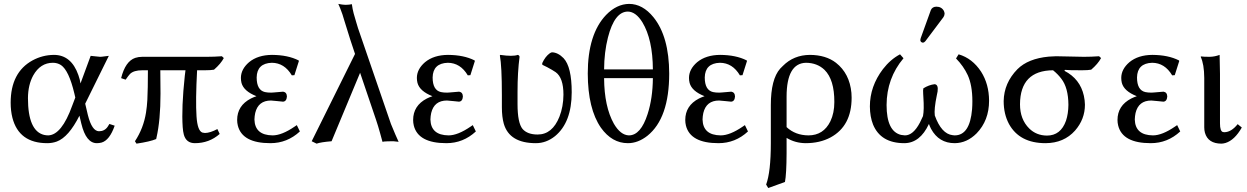

<svg xmlns="http://www.w3.org/2000/svg" viewBox="-20 -718 6339 976"><path d="M413.1 -190.9 426.8 -132.8Q447.3 -51.8 482.9 -50.8Q511.2 -50.8 526.9 -73.2Q531.2 -80.1 536.1 -87.9L563 -79.1Q537.1 -4.9 496.1 6.8Q484.4 9.8 472.2 9.8Q417.5 9.8 393.6 -88.9Q393.1 -90.3 393.1 -90.8L383.8 -129.9Q329.1 -21 268.6 1.5Q245.6 9.8 220.2 9.8Q76.2 9.8 43 -119.6Q34.2 -154.8 34.2 -195.8Q34.2 -350.1 145.5 -411.1Q196.3 -438.5 253.9 -439Q342.3 -439 378.4 -336.4Q386.7 -313 389.2 -293.9L440.9 -434.1Q448.2 -434.1 464.8 -431.6Q481.4 -429.2 488.8 -429.2Q496.6 -429.2 512.7 -431.6Q527.3 -434.1 533.2 -434.1ZM362.8 -222.2 357.9 -243.2Q330.1 -359.9 290 -387.2Q271.5 -398.9 249 -398.9Q185.1 -398.9 148.9 -334.5Q122.6 -286.6 122.1 -219.2Q122.1 -52.2 204.1 -32.2Q214.8 -29.8 225.1 -29.8Q293.5 -31.7 347.2 -181.2Z M703.1 -360.8Q660.2 -360.8 641.1 -342.3Q632.3 -333 618.7 -313L595.7 -320.8Q617.2 -406.7 667.5 -423.8Q684.1 -429.2 703.1 -429.2H1030.8Q1069.3 -429.2 1107.9 -432.1L1117.7 -422.9Q1102.5 -394 1067.9 -363.8Q1051.8 -360.8 1021 -360.8H981.9Q973.6 -206.1 979 -126Q983.9 -52.2 1009.3 -43.9Q1015.1 -42.5 1022 -42Q1048.8 -42.5 1085 -62L1096.7 -37.1Q1043.5 9.8 970.7 9.8Q926.8 9.8 914.6 -33.2Q910.2 -49.8 908.7 -71.8Q901.9 -169.9 919.4 -333Q920.9 -348.1 922.9 -360.8H794.9Q795.9 -332.5 795.9 -242.2Q795.9 -107.4 775.4 -18.1Q774.4 -13.7 773.9 -11.2Q742.7 2 673.8 12.2L666 0Q709.5 -65.9 722.2 -145.5Q727.1 -176.3 729 -210Q731.9 -266.6 731.9 -360.8Z M1361.8 -398.9Q1286.1 -396.5 1284.7 -324.2Q1284.7 -259.8 1326.7 -250Q1339.4 -247.1 1358.4 -247.1Q1358.9 -247.1 1372.1 -248Q1415.5 -252 1419.4 -252Q1438 -249 1438.5 -227.1Q1436.5 -202.1 1418.5 -201.2Q1414.6 -201.2 1389.6 -204.1Q1362.8 -207 1357.4 -207Q1292.5 -207 1277.3 -143.6Q1273.9 -127.9 1273.4 -110.8Q1275.4 -30.8 1365.7 -29.8Q1412.6 -29.8 1478 -74.7Q1482.9 -78.1 1488.8 -82L1504.4 -49.8Q1439.9 9.8 1354.5 9.8Q1211.4 9.8 1189 -79.6Q1185.5 -93.8 1185.5 -107.9Q1185.5 -181.2 1255.4 -217.3Q1269 -224.1 1283.7 -229Q1218.8 -254.4 1207.5 -296.9Q1204.6 -309.1 1204.6 -321.8Q1204.6 -366.2 1246.1 -401.9Q1290.5 -438.5 1362.8 -439Q1443.4 -438.5 1497.6 -411.1L1499.5 -408.2L1476.6 -335.9L1463.4 -335Q1425.8 -398.4 1361.8 -398.9Z M1891.6 -108.9 1810.5 -348.1 1665.5 0Q1611.3 4.4 1589.4 12.2L1564.5 0L1784.7 -443.8L1760.7 -516.1Q1750 -547.9 1731 -611.3Q1722.2 -640.1 1720.7 -645L1709.5 -675.3L1699.7 -698.2Q1720.7 -693.8 1736.3 -693.4Q1757.3 -693.8 1768.6 -696.8Q1772 -671.4 1777.8 -649.9Q1778.3 -647.9 1791 -604.5Q1797.9 -581.5 1799.8 -575.2L1967.3 -87.9Q1992.7 -25.9 2006.3 2.9Q2006.3 2.9 1980 0Q1976.6 0 1974.6 0Q1973.1 0 1949.2 0.5Q1930.7 1 1924.3 2.9Q1918.5 -15.6 1912.1 -41.5Q1901.9 -78.6 1891.6 -108.9Z M2256.3 -398.9Q2180.7 -396.5 2179.2 -324.2Q2179.2 -259.8 2221.2 -250Q2233.9 -247.1 2252.9 -247.1Q2253.4 -247.1 2266.6 -248Q2310.1 -252 2314 -252Q2332.5 -249 2333 -227.1Q2331.1 -202.1 2313 -201.2Q2309.1 -201.2 2284.2 -204.1Q2257.3 -207 2252 -207Q2187 -207 2171.9 -143.6Q2168.5 -127.9 2168 -110.8Q2169.9 -30.8 2260.3 -29.8Q2307.1 -29.8 2372.6 -74.7Q2377.4 -78.1 2383.3 -82L2398.9 -49.8Q2334.5 9.8 2249 9.8Q2106 9.8 2083.5 -79.6Q2080.1 -93.8 2080.1 -107.9Q2080.1 -181.2 2149.9 -217.3Q2163.6 -224.1 2178.2 -229Q2113.3 -254.4 2102.1 -296.9Q2099.1 -309.1 2099.1 -321.8Q2099.1 -366.2 2140.6 -401.9Q2185.1 -438.5 2257.3 -439Q2337.9 -438.5 2392.1 -411.1L2394 -408.2L2371.1 -335.9L2357.9 -335Q2320.3 -398.4 2256.3 -398.9Z M2610.8 -251V-189Q2610.8 -92.8 2636.7 -62Q2661.6 -34.2 2712.9 -34.2Q2787.6 -34.2 2823.7 -124.5Q2843.8 -175.8 2844.2 -236.8Q2844.2 -322.8 2804.7 -351.1Q2798.8 -355 2786.1 -362.8Q2761.2 -377.4 2736.8 -388.7Q2736.8 -388.7 2736.3 -397Q2752 -431.2 2774.9 -447.3Q2781.7 -451.7 2786.1 -452.1Q2816.4 -451.2 2844.7 -422.4Q2886.2 -378.4 2886.2 -249Q2886.2 -95.7 2801.3 -25.9Q2756.8 9.8 2704.1 9.8Q2569.8 9.8 2541 -88.9Q2531.2 -123.5 2531.2 -172.9V-234.9Q2531.2 -381.8 2521 -436L2522.9 -439Q2586.9 -429.7 2611.8 -439Q2620.1 -437 2621.1 -429.2Q2610.8 -351.6 2610.8 -251Z M3298.8 -365.2Q3297.9 -517.6 3245.6 -604.5Q3212.4 -658.2 3171.9 -659.2Q3104 -659.2 3070.3 -527.3Q3051.3 -452.1 3050.8 -365.2ZM3298.8 -320.8H3050.8Q3051.8 -175.8 3100.6 -88.9Q3134.3 -31.2 3176.8 -29.8Q3237.3 -29.8 3272 -138.2Q3297.9 -218.3 3298.8 -320.8ZM2967.8 -344.2Q2967.8 -544.4 3061 -642.1Q3114.7 -697.3 3177.7 -698.2Q3246.6 -698.2 3301.8 -630.4Q3381.3 -532.2 3381.8 -344.2Q3381.8 -116.7 3271 -27.8Q3223.1 9.8 3171.9 9.8Q3090.8 9.8 3034.7 -68.8Q2968.3 -164.6 2967.8 -344.2Z M3639.6 -398.9Q3564 -396.5 3562.5 -324.2Q3562.5 -259.8 3604.5 -250Q3617.2 -247.1 3636.2 -247.1Q3636.7 -247.1 3649.9 -248Q3693.4 -252 3697.3 -252Q3715.8 -249 3716.3 -227.1Q3714.4 -202.1 3696.3 -201.2Q3692.4 -201.2 3667.5 -204.1Q3640.6 -207 3635.3 -207Q3570.3 -207 3555.2 -143.6Q3551.8 -127.9 3551.3 -110.8Q3553.2 -30.8 3643.6 -29.8Q3690.4 -29.8 3755.9 -74.7Q3760.7 -78.1 3766.6 -82L3782.2 -49.8Q3717.8 9.8 3632.3 9.8Q3489.3 9.8 3466.8 -79.6Q3463.4 -93.8 3463.4 -107.9Q3463.4 -181.2 3533.2 -217.3Q3546.9 -224.1 3561.5 -229Q3496.6 -254.4 3485.4 -296.9Q3482.4 -309.1 3482.4 -321.8Q3482.4 -366.2 3523.9 -401.9Q3568.4 -438.5 3640.6 -439Q3721.2 -438.5 3775.4 -411.1L3777.3 -408.2L3754.4 -335.9L3741.2 -335Q3703.6 -398.4 3639.6 -398.9Z M3970.2 207 3885.3 237.8 3874.5 220.2Q3898.4 155.8 3898.4 9.8V-184.1Q3898.4 -315.4 3945.8 -369.1Q3951.2 -375 3959.5 -382.8Q4014.6 -438.5 4097.2 -439Q4178.2 -438.5 4229.5 -398.9Q4298.8 -344.7 4308.1 -245.6Q4309.1 -232.9 4309.1 -221.2Q4309.1 -77.6 4202.1 -19.5Q4147.5 9.8 4075.2 9.8Q4022 9.3 3978.5 -17.1V61Q3978 167 3970.2 207ZM4221.2 -199.2Q4221.7 -313 4171.4 -362.8Q4134.3 -398.4 4077.1 -398.9Q3979 -396.5 3978.5 -228V-71.8Q4022.9 -30.3 4089.4 -29.8Q4166 -29.8 4201.2 -101.6Q4221.2 -143.6 4221.2 -199.2Z M4739.7 -684.1Q4766.6 -684.1 4778.3 -662.1Q4781.2 -655.3 4781.7 -648.9Q4781.2 -638.7 4775.9 -630.9L4684.1 -508.8Q4677.7 -501.5 4671.9 -501Q4659.2 -502.4 4658.2 -514.2Q4658.7 -518.6 4660.2 -523.9L4711.9 -667Q4719.2 -683.6 4739.7 -684.1ZM5007.8 -206.1Q5007.8 -105.5 4944.3 -40Q4895 9.3 4833 9.8Q4752.4 9.8 4712.9 -63Q4706.5 -75.2 4702.1 -87.9Q4656.7 9.3 4577.1 9.8Q4457 9.8 4418 -85Q4402.3 -124.5 4401.9 -176.8Q4401.9 -279.3 4468.3 -366.7Q4506.3 -416 4555.2 -441.9L4572.8 -421.9Q4487.3 -320.3 4486.8 -184.1Q4486.8 -49.8 4560.5 -32.2Q4570.3 -30.3 4580.1 -29.8Q4622.1 -29.8 4656.2 -94.7Q4664.1 -109.9 4671.9 -127.9Q4678.2 -159.7 4673.8 -224.1Q4673.8 -229 4672.9 -239.7Q4671.4 -261.7 4673.8 -269Q4702.1 -286.6 4731 -290Q4751 -288.1 4746.1 -252.9Q4745.1 -248 4742.2 -233.9Q4727.5 -162.6 4731.9 -130.9Q4765.6 -37.1 4822.8 -30.8Q4828.1 -30.3 4833 -29.8Q4910.2 -29.8 4921.4 -162.6Q4922.9 -182.1 4922.9 -203.1Q4922.9 -284.2 4899.4 -335.9Q4878.4 -381.3 4839.8 -420.9L4853 -441.9Q4922.9 -421.4 4967.3 -353.5Q5007.3 -290.5 5007.8 -206.1Z M5526.9 -363.8Q5510.7 -360.8 5480 -360.8Q5411.1 -360.8 5393.1 -362.8L5391.1 -357.9Q5470.7 -316.9 5489.7 -231Q5494.6 -208.5 5495.1 -186Q5495.1 -111.8 5444.8 -54.2Q5388.2 9.3 5294.9 9.8Q5162.6 9.8 5108.9 -87.9Q5082 -138.2 5082 -204.1Q5083.5 -296.4 5151.9 -366.2Q5206.1 -420.4 5311.5 -430.2Q5330.1 -431.6 5348.1 -432.1Q5371.6 -432.1 5418.9 -430.7Q5466.3 -429.2 5489.7 -429.2Q5528.8 -429.2 5566.9 -432.1L5577.1 -422.9Q5561.5 -393.6 5526.9 -363.8ZM5301.8 -28.8Q5372.1 -28.8 5398.9 -104.5Q5410.6 -139.6 5411.1 -185.1Q5410.6 -272 5375 -317.9Q5357.4 -341.3 5333 -360.8Q5166 -359.4 5165 -188Q5165 -111.3 5211.9 -64.9Q5248 -29.3 5301.8 -28.8Z M5836.9 -398.9Q5761.2 -396.5 5759.8 -324.2Q5759.8 -259.8 5801.8 -250Q5814.5 -247.1 5833.5 -247.1Q5834 -247.1 5847.2 -248Q5890.6 -252 5894.5 -252Q5913.1 -249 5913.6 -227.1Q5911.6 -202.1 5893.6 -201.2Q5889.6 -201.2 5864.7 -204.1Q5837.9 -207 5832.5 -207Q5767.6 -207 5752.4 -143.6Q5749 -127.9 5748.5 -110.8Q5750.5 -30.8 5840.8 -29.8Q5887.7 -29.8 5953.1 -74.7Q5958 -78.1 5963.9 -82L5979.5 -49.8Q5915 9.8 5829.6 9.8Q5686.5 9.8 5664.1 -79.6Q5660.6 -93.8 5660.6 -107.9Q5660.6 -181.2 5730.5 -217.3Q5744.1 -224.1 5758.8 -229Q5693.8 -254.4 5682.6 -296.9Q5679.7 -309.1 5679.7 -321.8Q5679.7 -366.2 5721.2 -401.9Q5765.6 -438.5 5837.9 -439Q5918.5 -438.5 5972.7 -411.1L5974.6 -408.2L5951.7 -335.9L5938.5 -335Q5900.9 -398.4 5836.9 -398.9Z M6101.6 -321.8Q6101.1 -392.1 6083.5 -429.2L6085.4 -431.2Q6097.7 -429.2 6129.4 -429.2Q6154.8 -429.7 6179.7 -439Q6179.7 -438 6181.6 -342.8V-90.8Q6181.6 -51.3 6196.3 -46.9Q6200.7 -45.9 6204.6 -45.9Q6239.7 -46.9 6271.5 -86.9L6292.5 -69.8Q6255.9 -5.4 6209.5 8.8Q6199.2 11.7 6189.5 12.2Q6120.6 12.2 6105 -43.5Q6101.6 -56.6 6101.6 -70.8Z"/></svg>

Font: Linux Biolinum Capitals O
Style: Small Caps
Weight: 400
Designer: Philipp H. Poll
Foundry: Philipp H. Poll
Version: Version 1.0.4